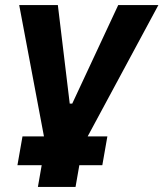

<svg xmlns="http://www.w3.org/2000/svg" viewBox="-20 -540 647 760"><path d="M154 0H69L49 114H145L130 200H279L294 114H385L405 0H327L607 -520H448L266 -130H256L209 -520H56Z"/></svg>

Font: Fixel Display 20240404
Style: Bold Italic
Weight: 700
Italic angle: -10°
Designer: AlfaBravo + MacPaw
Foundry: Kyrylo Tkachov, Marchela Mozhyna, Serhii Makarenko, Maria Weinstein, Zakhar Kryvoshyya
Version: Version 1.211;Glyphs 3.2 (3225)